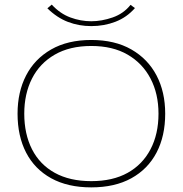

<svg xmlns="http://www.w3.org/2000/svg" viewBox="-20 -800 790 831"><path d="M375 11Q273 11 201.5 -28.5Q130 -68 93 -139.5Q56 -211 56 -308Q56 -402 93 -473.5Q130 -545 201.5 -586Q273 -627 375 -627Q477 -627 548.5 -586Q620 -545 657.5 -473.5Q695 -402 695 -308Q695 -211 657.5 -139.5Q620 -68 548.5 -28.5Q477 11 375 11ZM375 -16Q468 -16 532.5 -52Q597 -88 631.5 -154Q666 -220 666 -308Q666 -394 631.5 -460Q597 -526 532.5 -563.5Q468 -601 375 -601Q282 -601 217 -563.5Q152 -526 118.5 -460Q85 -394 85 -308Q85 -220 118.5 -154Q152 -88 217 -52Q282 -16 375 -16ZM545 -779 564 -765Q529 -725 480 -706Q431 -687 375 -687Q322 -687 274.5 -705Q227 -723 185 -764L204 -780Q240 -741 284.5 -724.5Q329 -708 375 -708Q420 -708 467.5 -724.5Q515 -741 545 -779Z"/></svg>

Font: Inconsolata ExtraExpanded ExtraLight
Style: Regular
Weight: 200
Width: 8
Monospace: yes
Designer: Raph Levien, Cyreal, Brenton Simpson
Foundry: Raph Levien, Cyreal, Google
Version: Version 3.100; ttfautohint (v1.8.4.7-5d5b)